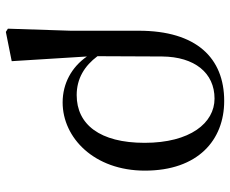

<svg xmlns="http://www.w3.org/2000/svg" viewBox="-85 -492 786 656"><g transform="rotate(90 308.0 -164.0)"><path d="M78 202 89 209 189 189 173 -68C209 -16 265 15 330 15C451 15 563 -93 563 -266C563 -448 458 -537 325 -537C178 -537 85 -442 85 -245V-13ZM172 -104 173 -325C174 -436 229 -504 317 -504C400 -504 468 -421 468 -265C468 -112 405 -33 305 -33C248 -33 205 -60 172 -104Z"/></g></svg>

Font: Source Han Serif SC Medium
Style: Regular
Weight: 500
Designer: Ryoko NISHIZUKA 西塚涼子 (kana & ideographs); Frank Grießhammer (Latin, Greek & Cyrillic); Wenlong ZHANG 张文龙 (bopomofo); San
Foundry: Adobe
Version: Version 2.003;hotconv 1.1.1;makeotfexe 2.6.0